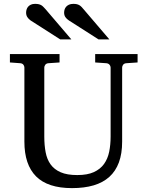

<svg xmlns="http://www.w3.org/2000/svg" viewBox="-20 -948 752 984"><path d="M627 -624Q616.2 -623 611.1 -616.2Q606 -609.4 606 -602.1V-222.2Q606 -160.6 589.4 -115.7Q572.8 -70.8 540.3 -41.5Q507.8 -12.2 459.7 2Q411.6 16.1 349.1 16.1Q225.1 16.1 165 -43.9Q105 -104 105 -222.2V-602.1Q105 -609.4 99.9 -616.2Q94.7 -623 84 -624L30.8 -627.9V-670.9H285.2V-627.9L228 -624Q217.3 -623 212.2 -616.2Q207 -609.4 207 -602.1V-248Q207 -204.1 213.9 -167.7Q220.7 -131.3 239.3 -105.5Q257.8 -79.6 290.8 -65.2Q323.7 -50.8 376 -50.8Q427.7 -50.8 460.9 -65.9Q494.1 -81.1 513.2 -107.7Q532.2 -134.3 539.6 -170.4Q546.9 -206.5 546.9 -248V-602.1Q546.9 -609.4 541.3 -616.2Q535.6 -623 524.9 -624L467.8 -627.9V-670.9H685.1V-627.9ZM288.6 -746.1 136.7 -843.3Q127 -850.1 120.4 -859.9Q113.8 -869.6 113.8 -883.3Q113.8 -891.1 116.2 -899.2Q118.7 -907.2 124 -913.6Q129.4 -919.9 138.2 -924.1Q147 -928.2 159.7 -928.2Q170.4 -928.2 178 -926.5Q185.5 -924.8 191.4 -921.4Q197.3 -918 202.1 -912.8Q207 -907.7 212.9 -901.4L345.7 -746.1ZM484.9 -746.1 333 -843.3Q322.3 -850.1 315.4 -859.9Q308.6 -869.6 308.6 -883.3Q308.6 -891.1 311 -899.2Q313.5 -907.2 319.1 -913.6Q324.7 -919.9 333.7 -924.1Q342.8 -928.2 356 -928.2Q366.2 -928.2 373.5 -926.5Q380.9 -924.8 386.7 -921.4Q392.6 -918 397.5 -912.8Q402.3 -907.7 407.7 -901.4L540.5 -746.1Z"/></svg>

Font: Charis SIL Phon
Style: Regular
Weight: 400
Foundry: SIL International
Version: Version 5.000